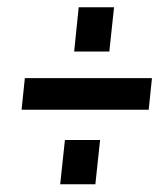

<svg xmlns="http://www.w3.org/2000/svg" viewBox="-20 -666 429 517"><path d="M142.1 -169.9 154.8 -289.1H249.5L236.8 -169.9ZM38.1 -370.6 46.9 -455.6H389.2L380.4 -370.6ZM179.7 -527.3 191.9 -646.5H287.1L274.4 -527.3Z"/></svg>

Font: Oswald
Style: Medium
Weight: 500
Designer: Vernon Adams
Foundry: Vernon Adams
Version: 3.0; ttfautohint (v0.94.23-7a4d-dirty) -l 8 -r 50 -G 150 -x 